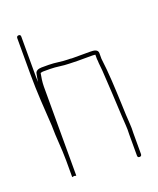

<svg xmlns="http://www.w3.org/2000/svg" viewBox="-129 -767 695 842"><g transform="rotate(-20 218.0 -345.5)"><path d="M68 -100V-22L78 -24C80 -23 84 -22 86 -22H87V-438C87 -458 91 -483 94 -498C94 -499 95 -499 96 -499C99 -500 103 -501 106 -501H139C169 -501 197 -494 227 -494C240 -494 250 -493 264 -493H330C334 -493 339 -493 346 -492H347V-478C347 -473 347 -468 348 -463C348 -449 351 -433 352 -416C356 -346 361 -272 364 -198C365 -170 369 -142 367 -114V-14C367 -7 370 -4 376 -4C382 -4 386 -7 386 -14V-113C388 -141 384 -169 383 -198L381 -250C378 -324 375 -398 366 -466V-492C366 -510 347 -512 330 -512H245C240 -513 234 -513 228 -513C198 -513 170 -520 139 -520H106C91 -520 77 -514 76 -501C74 -490 71 -478 70 -465C69 -479 69 -493 69 -506V-677C69 -684 66 -687 60 -687C54 -687 50 -684 50 -677V-506C50 -426 56 -344 61 -266C61 -208 68 -156 68 -100Z"/></g></svg>

Font: Electronic
Style: ExThn
Weight: 100
Version: Version 1.011